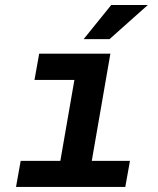

<svg xmlns="http://www.w3.org/2000/svg" viewBox="-20 -741 627 761"><path d="M135.3 -528.3 116.7 -424.3H274.9L219.2 -103.5H62L43.5 0H476.6L495.1 -103.5H343.8L417.5 -528.3ZM420.9 -721.2 311.5 -585.9H414.1L565.9 -721.2Z"/></svg>

Font: Roboto Mono SemiBold
Style: Italic
Weight: 600
Italic angle: -10°
Monospace: yes
Designer: Google
Version: Version 3.000